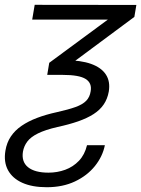

<svg xmlns="http://www.w3.org/2000/svg" viewBox="-41 -556 582 792"><path d="M102.1 -536.1 521.5 -535.6 513.2 -486.3 190.9 -247.1H153.8L162.1 -296.9L403.8 -475.1H91.8ZM53.7 69.3Q46.9 111.3 74.7 133.8Q102.5 156.2 159.2 156.2Q195.3 156.2 228 144.3Q260.7 132.3 284.7 107.2Q308.6 82 317.9 43H391.6Q382.3 89.4 350.6 128.9Q318.8 168.5 268.3 192.4Q217.8 216.3 151.9 216.3Q91.8 216.3 51 198Q10.3 179.7 -8.1 145.8Q-26.4 111.8 -18.6 65.4Q-13.2 32.2 3.7 7.1Q20.5 -18.1 47.9 -36.9Q75.2 -55.7 111.8 -69.6Q148.4 -83.5 193.4 -93.3Q241.2 -104 270.5 -114.5Q299.8 -125 314.7 -140.4Q329.6 -155.8 333 -179.7Q338.9 -213.4 312.3 -230.2Q285.6 -247.1 217.3 -247.1H187L202.1 -307.6H228Q292 -307.6 334.5 -292.5Q377 -277.3 395.8 -248.5Q414.6 -219.7 407.7 -178.2Q402.3 -147.9 386.7 -125Q371.1 -102.1 344.7 -85.2Q318.4 -68.4 281.2 -55.4Q244.1 -42.5 196.3 -32.2Q145.5 -20.5 115.5 -5.6Q85.4 9.3 71.5 28.1Q57.6 46.9 53.7 69.3Z"/></svg>

Font: Inter 20pt Light
Style: Italic
Weight: 300
Italic angle: -9.3988°
Version: Version 4.001;git-66647c0bb